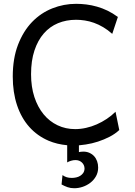

<svg xmlns="http://www.w3.org/2000/svg" viewBox="-20 -745 702 999"><path d="M600.6 -68.4Q579.1 -48.3 550.3 -33.4Q521.5 -18.6 490 -8.3Q458.5 2 426.3 6.8Q407.7 9.8 390.6 11.2V46.4Q395.5 45.4 400.6 44.7Q405.8 43.9 414.1 43.9Q430.7 43.9 444.8 50Q459 56.2 469.2 67.1Q479.5 78.1 485.1 93.5Q490.7 108.9 490.7 127Q490.7 151.9 479.5 171.9Q468.3 191.9 450.2 205.8Q432.1 219.7 410.2 227.1Q388.2 234.4 366.2 234.4Q347.2 234.4 331.3 228.8Q315.4 223.1 300.3 214.8L305.2 166Q315.9 173.8 327.1 177.2Q338.4 180.7 354 180.7Q364.7 180.7 376.2 178.2Q387.7 175.8 397.2 169.9Q406.7 164.1 413.1 154.8Q419.4 145.5 419.9 131.8Q419.4 112.8 406 100.3Q392.6 87.9 372.6 87.9Q360.8 87.9 349.1 91.6Q337.4 95.2 329.6 100.1V10.7Q276.9 5.9 232.9 -12.7Q173.8 -38.1 132.3 -84.7Q90.8 -131.3 68.6 -197.8Q46.4 -264.2 46.4 -346.7Q46.4 -440.9 73.7 -512Q101.1 -583 146.7 -630.4Q192.4 -677.7 252 -701.4Q311.5 -725.1 376 -725.1Q402.3 -725.1 429.7 -721.7Q457 -718.3 484.6 -710.4Q512.2 -702.6 539.6 -689.5Q566.9 -676.3 593.3 -656.7L564 -568.8Q541 -589.4 517.1 -603.5Q493.2 -617.7 469.2 -626.2Q445.3 -634.8 421.6 -638.4Q397.9 -642.1 376 -642.1Q324.7 -642.1 281.7 -624.3Q238.8 -606.4 207.8 -570.8Q176.8 -535.2 159.2 -482.2Q141.6 -429.2 141.6 -358.9Q141.6 -293 158.9 -240.2Q176.3 -187.5 206.8 -150.4Q237.3 -113.3 279.3 -93.3Q321.3 -73.2 371.1 -73.2Q398.9 -73.2 427.5 -79.6Q456.1 -85.9 483.4 -97.9Q510.7 -109.9 535.6 -126.5Q560.5 -143.1 581.1 -163.6Z"/></svg>

Font: Andika New Basic
Style: Regular
Weight: 400
Designer: Victor Gaultney, Annie Olsen, Julie Remington, Don Collingsworth, Eric Hays
Foundry: SIL International
Version: Version 5.500